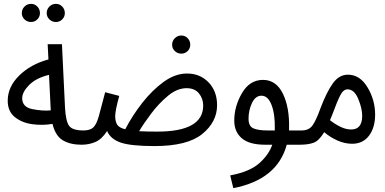

<svg xmlns="http://www.w3.org/2000/svg" viewBox="-20 -745 1994 995"><path d="M316 -677Q316 -697 302.5 -711Q289 -725 270 -725Q250 -725 236 -711Q222 -697 222 -677Q222 -658 236 -644.5Q250 -631 270 -631Q289 -631 302.5 -644.5Q316 -658 316 -677ZM187 -677Q187 -697 173.5 -711Q160 -725 141 -725Q121 -725 107 -711Q93 -697 93 -677Q93 -658 107 -644.5Q121 -631 141 -631Q160 -631 173.5 -644.5Q187 -658 187 -677ZM403 5Q432 5 442 -6.5Q452 -18 452 -34Q452 -69 412 -69Q356 -69 338.5 -92.5Q321 -116 317 -186L301 -516H227L231 -437Q139 -412 79.5 -353.5Q20 -295 20 -223Q20 -168 56.5 -138.5Q93 -109 146.5 -101.5Q200 -94 252 -103Q267 -41 305.5 -18Q344 5 403 5ZM95 -236Q95 -268 131 -304.5Q167 -341 234 -357L243 -173Q200 -169 147.5 -179.5Q95 -190 95 -236Z M966 -513Q966 -533 952.5 -547Q939 -561 920 -561Q900 -561 886 -547Q872 -533 872 -513Q872 -494 886 -480.5Q900 -467 920 -467Q939 -467 952.5 -480.5Q966 -494 966 -513ZM795 -63Q737 -63 701 -65Q724 -104 763.5 -156.5Q803 -209 850.5 -248.5Q898 -288 947 -288Q989 -288 1011 -261Q1033 -234 1033 -198Q1033 -63 795 -63ZM781 12Q951 12 1028 -50.5Q1105 -113 1105 -200Q1105 -272 1061 -318Q1017 -364 949 -364Q888 -364 828.5 -321Q769 -278 717 -211.5Q665 -145 629 -75Q597 -83 587 -99.5Q577 -116 577 -143Q577 -172 598 -248L525 -267Q504 -185 492 -142.5Q480 -100 463.5 -84.5Q447 -69 412 -69L402 5Q442 5 475 -9.5Q508 -24 535 -66Q553 -24 606 -6Q659 12 781 12Z M1365 -69Q1320 -69 1294 -79.5Q1268 -90 1268 -130Q1268 -174 1286 -211.5Q1304 -249 1335 -249Q1369 -249 1387.5 -200.5Q1406 -152 1404 -76Q1404 -72 1404 -69ZM1534 5Q1554 5 1568.5 -3.5Q1583 -12 1583 -34Q1583 -69 1543 -69H1478Q1478 -73 1478 -78Q1481 -188 1446 -259.5Q1411 -331 1343 -331Q1274 -331 1234 -262.5Q1194 -194 1194 -120Q1194 -62 1233 -28.5Q1272 5 1354 5H1391Q1373 57 1323.5 101Q1274 145 1173 164L1189 230Q1417 186 1466 5Z M1800 -74Q1772 -74 1743 -88.5Q1714 -103 1690 -122Q1696 -135 1702 -151Q1727 -219 1743 -250.5Q1759 -282 1781 -282Q1816 -282 1836.5 -232.5Q1857 -183 1857 -145Q1857 -74 1800 -74ZM1805 0Q1861 0 1892.5 -42Q1924 -84 1924 -151Q1924 -227 1884.5 -292.5Q1845 -358 1783 -358Q1737 -358 1704.5 -312.5Q1672 -267 1640 -182Q1618 -121 1599.5 -95Q1581 -69 1543 -69L1534 5Q1576 5 1604.5 -5Q1633 -15 1660 -60Q1692 -33 1729.5 -16.5Q1767 0 1805 0Z"/></svg>

Font: Noto Sans Arabic Condensed
Style: Regular
Weight: 400
Width: 3
Designer: Nadine Chahine
Foundry: Monotype Imaging Inc.
Version: 1.001